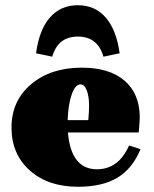

<svg xmlns="http://www.w3.org/2000/svg" viewBox="-20 -703 588 735"><path d="M438 -499 376 -486Q354 -563 278 -563Q202 -563 180 -486L118 -499Q130 -589 171 -636Q212 -683 278 -683Q344 -683 385 -635.5Q426 -588 438 -499ZM279 12Q164 12 94 -50.5Q24 -113 24 -215Q24 -317 99 -380.5Q174 -444 293 -444Q399 -444 457 -394Q515 -344 515 -253Q515 -238 511 -196H240Q252 -55 351 -55Q434 -55 474 -146L518 -132Q487 -57 429 -22.5Q371 12 279 12ZM288 -380Q268 -380 254.5 -341.5Q241 -303 239 -243H318Q321 -276 321 -297Q321 -335 312 -357.5Q303 -380 288 -380Z"/></svg>

Font: Arapey Black
Style: Regular
Weight: 900
Designer: Eduardo Rodriguez Tunni
Foundry: Eduardo Rodriguez Tunni
Version: Version 4.000